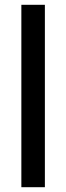

<svg xmlns="http://www.w3.org/2000/svg" viewBox="-20 -780 275 800"><path d="M167 0V-760H69V0Z"/></svg>

Font: Noto Sans Thai Cond Med
Style: Regular
Weight: 500
Width: 3
Designer: Monotype Design Team
Foundry: Monotype Imaging Inc.
Version: Version 2.002